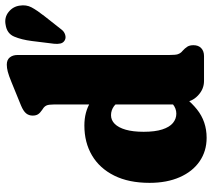

<svg xmlns="http://www.w3.org/2000/svg" viewBox="-58 -743 811 735"><g transform="rotate(-90 347.5 -375.5)"><path d="M324.5 -99.5 315 -100V-575.5Q315 -595 311.2 -603Q307.5 -611 299 -616.5L294.5 -619.5Q282.5 -627.5 277.5 -635.5Q272.5 -643.5 272.5 -656Q272.5 -670.5 281 -681Q289.5 -691.5 311 -700.5L400.5 -737Q426 -747.5 440.5 -751.2Q455 -755 467.5 -755Q486 -755 495.2 -743.5Q504.5 -732 504.5 -713.5V-133Q504.5 -108.5 507.5 -100Q510.5 -91.5 515.5 -86.5L520.5 -82Q530.5 -73 536.2 -64Q542 -55 542 -40.5Q542 -21.5 530.8 -10.8Q519.5 0 500.5 0H405Q373.5 0 349 -23.5Q324.5 -47 324.5 -77.5ZM15 -208.5Q15 -288 42.8 -343.8Q70.5 -399.5 120 -428.8Q169.5 -458 234.5 -458Q286.5 -458 324.2 -434.5Q362 -411 391 -363L340 -301Q324.5 -333 308.8 -344.5Q293 -356 274 -356Q255 -356 240.8 -341.8Q226.5 -327.5 218.5 -299.8Q210.5 -272 210.5 -231Q210.5 -187.5 219.5 -159.8Q228.5 -132 244.2 -119Q260 -106 280 -106Q300 -106 317 -120Q334 -134 347 -166L379.5 -129Q342.5 -64 296.2 -27Q250 10 187.5 10Q136.5 10 97.5 -16.8Q58.5 -43.5 36.8 -92.8Q15 -142 15 -208.5ZM558 -659Q563 -698.5 574.8 -726.5Q586.5 -754.5 620 -759.5Q648 -765 669 -748.2Q690 -731.5 693.5 -705.5Q697.5 -680.5 686.8 -660.2Q676 -640 653 -610.5L601 -544.5Q593.5 -535 581.8 -531.5Q570 -528 561 -533Q551 -538.5 548.5 -549.5Q546 -560.5 547.5 -574Z"/></g></svg>

Font: Fraunces 144pt S100 Black
Style: Regular
Weight: 900
Version: Version 1.000